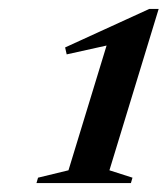

<svg xmlns="http://www.w3.org/2000/svg" viewBox="-20 -732 374 429"><path d="M133 -351.5 228 -662.5 273.5 -642.5 129 -610.5 125.5 -626 313.5 -712H334.5L224.5 -351.5L276 -335L272.5 -323H61.5L65 -335Z"/></svg>

Font: Newsreader 60pt SemiBold
Style: Italic
Weight: 600
Italic angle: -17°
Designer: Hugues Gentile
Foundry: Production Type
Version: Version 1.003